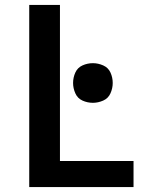

<svg xmlns="http://www.w3.org/2000/svg" viewBox="-20 -755 616 775"><path d="M98 0H519V-105H222V-735H98ZM355 -340Q376 -340 396.5 -349Q417 -358 426 -378.5Q435 -399 435 -420Q435 -442 426 -462Q417 -482 396.5 -491Q376 -500 355 -500Q333 -500 313 -491Q293 -482 284 -462Q275 -442 275 -420Q275 -399 284 -378.5Q293 -358 313 -349Q333 -340 355 -340Z"/></svg>

Font: Iosevka Sparkle
Style: Bold
Weight: 700
Designer: Belleve Invis
Foundry: Belleve Invis
Version: Version 4.5.0; ttfautohint (v1.8.3)